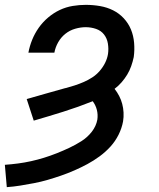

<svg xmlns="http://www.w3.org/2000/svg" viewBox="-36 -558 656 791"><path d="M-8 213 -16 121Q11 119 38 115.5Q65 112 92 106Q119 100 145 92Q171 84 197.5 73.5Q224 63 249.5 51Q275 39 299.5 23.5Q324 8 342 -15Q360 -38 365 -65Q368 -86 363 -105.5Q358 -125 346 -141Q286 -117 225.5 -98Q165 -79 103 -61L74 -150Q113 -161 153 -172.5Q193 -184 233 -195H234Q253 -200 271.5 -206Q290 -212 308.5 -220Q327 -228 344 -239Q361 -250 374.5 -265.5Q388 -281 397 -299Q406 -317 409 -336Q412 -357 408.5 -378.5Q405 -400 392.5 -416Q380 -432 359.5 -439Q339 -446 317 -446Q296 -446 273.5 -439.5Q251 -433 233 -418.5Q215 -404 203.5 -383.5Q192 -363 188 -341H81Q86 -368 96.5 -394Q107 -420 123.5 -443.5Q140 -467 162.5 -486Q185 -505 210.5 -517Q236 -529 263.5 -533.5Q291 -538 317 -538Q347 -538 376 -533Q405 -528 430 -515.5Q455 -503 474 -482.5Q493 -462 503.5 -436.5Q514 -411 516.5 -381.5Q519 -352 515 -323Q511 -304 504.5 -285.5Q498 -267 488 -250.5Q478 -234 465 -219Q452 -204 436 -192Q447 -178 455 -162.5Q463 -147 467.5 -130Q472 -113 473 -94.5Q474 -76 471 -58Q466 -30 452.5 -3Q439 24 419 46Q399 68 374.5 86Q350 104 324 118Q298 132 270.5 144Q243 156 215.5 165.5Q188 175 160.5 183Q133 191 104.5 196.5Q76 202 48 206.5Q20 211 -8 213Z"/></svg>

Font: Iosevka Curly SmBdEx
Style: Italic
Weight: 600
Width: 7
Italic angle: -9°
Monospace: yes
Designer: Belleve Invis
Foundry: Belleve Invis
Version: Version 11.1.0; ttfautohint (v1.8.3)